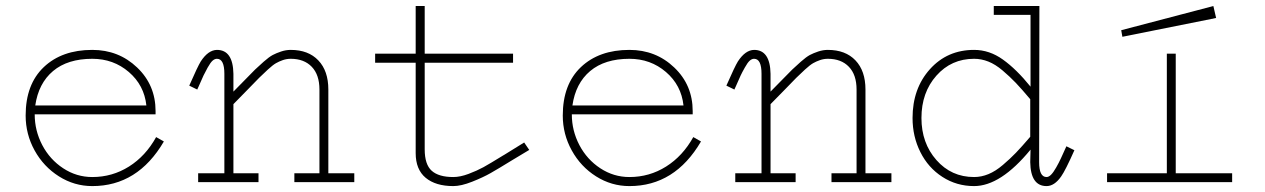

<svg xmlns="http://www.w3.org/2000/svg" viewBox="-20 -610 4237 643"><path d="M65.9 -223.1Q65.9 -327.6 126.7 -385.3Q187.5 -442.9 289.1 -442.9Q377.4 -442.9 439.2 -384Q501 -325.2 501 -237.8V-227.1H96.2Q96.2 -172.4 121.6 -124Q147 -75.7 191.7 -46.4Q236.3 -17.1 289.1 -17.1Q356 -17.1 411.9 -52.2Q467.8 -87.4 502.9 -150.9L528.8 -136.2Q441.4 13.2 289.1 13.2Q229 13.2 177.5 -19.3Q126 -51.8 95.9 -106.2Q65.9 -160.6 65.9 -223.1ZM470.2 -256.8Q462.9 -324.7 411.4 -368.9Q359.9 -413.1 289.1 -413.1Q206.5 -413.1 157.7 -372.1Q108.9 -331.1 98.1 -256.8Z M731.4 -362.8Q731.4 -413.1 706.5 -413.1Q699.2 -413.1 692.1 -407Q685.1 -400.9 675.5 -383.8Q666 -366.7 661.6 -357.2Q657.2 -347.7 645 -319.8Q643.6 -316.9 642.6 -314.7Q641.6 -312.5 640.6 -310.1L613.8 -323.2Q642.1 -387.7 652.3 -404.3Q677.2 -442.4 706.5 -442.9Q760.3 -442.9 761.7 -362.8V-303.2Q775.4 -316.9 799.6 -341.8Q823.7 -366.7 834.2 -377Q844.7 -387.2 863 -403.3Q881.3 -419.4 893.3 -425.8Q905.3 -432.1 921.4 -437.5Q937.5 -442.9 953.6 -442.9Q1012.7 -442.9 1046.1 -407.7Q1079.6 -372.6 1079.6 -310.1V-29.8H1166.5V0H965.8V-29.8H1049.8V-310.1Q1049.8 -359.4 1024.2 -386.2Q998.5 -413.1 953.6 -413.1Q939.9 -413.1 927.2 -408.7Q914.6 -404.3 904.3 -398.4Q894 -392.6 877 -377Q859.9 -361.3 847.9 -349.4Q835.9 -337.4 808.8 -309.3Q781.7 -281.2 761.7 -261.2V-29.8H845.7V0H643.6V-29.8H731.4Z M1372.1 -399.9H1236.3V-430.2H1372.1V-589.8H1402.3V-430.2H1698.2V-399.9H1402.3V-109.9Q1402.3 -59.1 1425.8 -38.1Q1449.2 -17.1 1498 -17.1Q1521 -17.1 1549.1 -27.6Q1577.1 -38.1 1598.9 -50Q1620.6 -62 1665 -89.4Q1667.5 -90.8 1668.9 -91.6Q1670.4 -92.3 1672.4 -93.8Q1674.3 -95.2 1676.3 -96.2L1735.4 -132.8L1752.4 -107.9L1696.3 -74.2Q1647.9 -44.4 1623 -30.3Q1598.1 -16.1 1561.3 -1.5Q1524.4 13.2 1498 13.2Q1439 13.2 1405.5 -14.6Q1372.1 -42.5 1372.1 -97.2Z M1864.7 -223.1Q1864.7 -327.6 1925.5 -385.3Q1986.3 -442.9 2087.9 -442.9Q2176.3 -442.9 2238 -384Q2299.8 -325.2 2299.8 -237.8V-227.1H1895Q1895 -172.4 1920.4 -124Q1945.8 -75.7 1990.5 -46.4Q2035.2 -17.1 2087.9 -17.1Q2154.8 -17.1 2210.7 -52.2Q2266.6 -87.4 2301.8 -150.9L2327.6 -136.2Q2240.2 13.2 2087.9 13.2Q2027.8 13.2 1976.3 -19.3Q1924.8 -51.8 1894.8 -106.2Q1864.7 -160.6 1864.7 -223.1ZM2269 -256.8Q2261.7 -324.7 2210.2 -368.9Q2158.7 -413.1 2087.9 -413.1Q2005.4 -413.1 1956.5 -372.1Q1907.7 -331.1 1897 -256.8Z M2530.3 -362.8Q2530.3 -413.1 2505.4 -413.1Q2498 -413.1 2491 -407Q2483.9 -400.9 2474.4 -383.8Q2464.8 -366.7 2460.4 -357.2Q2456.1 -347.7 2443.8 -319.8Q2442.4 -316.9 2441.4 -314.7Q2440.4 -312.5 2439.5 -310.1L2412.6 -323.2Q2440.9 -387.7 2451.2 -404.3Q2476.1 -442.4 2505.4 -442.9Q2559.1 -442.9 2560.5 -362.8V-303.2Q2574.2 -316.9 2598.4 -341.8Q2622.6 -366.7 2633.1 -377Q2643.6 -387.2 2661.9 -403.3Q2680.2 -419.4 2692.1 -425.8Q2704.1 -432.1 2720.2 -437.5Q2736.3 -442.9 2752.4 -442.9Q2811.5 -442.9 2845 -407.7Q2878.4 -372.6 2878.4 -310.1V-29.8H2965.3V0H2764.6V-29.8H2848.6V-310.1Q2848.6 -359.4 2823 -386.2Q2797.4 -413.1 2752.4 -413.1Q2738.8 -413.1 2726.1 -408.7Q2713.4 -404.3 2703.1 -398.4Q2692.9 -392.6 2675.8 -377Q2658.7 -361.3 2646.7 -349.4Q2634.8 -337.4 2607.7 -309.3Q2580.6 -281.2 2560.5 -261.2V-29.8H2644.5V0H2442.4V-29.8H2530.3Z M3431.2 -560.1H3308.1V-589.8H3460.9L3460 -66.9Q3460 -17.1 3484.9 -17.1Q3492.2 -17.1 3500 -24.9Q3507.8 -32.7 3517.1 -49.1Q3526.4 -65.4 3533.2 -80.3Q3540 -95.2 3551.3 -120.1L3578.1 -106.9Q3548.3 -39.6 3533.7 -19Q3511.2 13.2 3484.9 13.2Q3431.6 13.2 3430.2 -66.9L3431.2 -108.9Q3331.1 13.2 3242.2 13.2Q3183.6 13.2 3136 -17.6Q3088.4 -48.3 3062.3 -100.6Q3036.1 -152.8 3036.1 -214.8Q3036.1 -313.5 3094.2 -378.2Q3152.3 -442.9 3242.2 -442.9Q3293.5 -442.9 3338.6 -410.6Q3383.8 -378.4 3431.2 -319.8ZM3430.2 -277.8Q3401.4 -312 3381.6 -332.8Q3361.8 -353.5 3337.6 -374Q3313.5 -394.5 3290 -403.8Q3266.6 -413.1 3242.2 -413.1Q3166 -413.1 3116 -356.7Q3065.9 -300.3 3065.9 -214.8Q3065.9 -130.9 3116 -74Q3166 -17.1 3242.2 -17.1Q3266.6 -17.1 3290.3 -26.9Q3314 -36.6 3338.6 -57.6Q3363.3 -78.6 3382.3 -98.4Q3401.4 -118.2 3430.2 -151.9Z M3738.8 -486.8 4052.7 -549.8 4043.5 -589.8 3734.9 -508.8ZM3917.5 -430.2H3887.7V-29.8H3687.5V0H4106.4V-29.8H3917.5Z"/></svg>

Font: Compagnon Light
Style: Regular
Weight: 400
Designer: Juliette Duhe, Lea Pradine
Foundry: Velvetyne Type Foundry
Version: Version 1.000;PS 001.000;hotconv 1.0.88;makeotf.lib2.5.64775